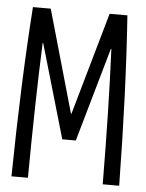

<svg xmlns="http://www.w3.org/2000/svg" viewBox="-48 -665 534 704"><g transform="rotate(5 219.0 -312.5)"><path d="M44.9 -625H110.4L217.8 -248H219.7L327.1 -625H392.6Q412.1 -347.7 417 0H356.4Q354.5 -285.2 344.7 -497.1H342.8L244.1 -151.4H194.3L93.8 -497.1H91.8Q83 -277.3 81.1 0H20.5Q25.4 -347.7 44.9 -625Z"/></g></svg>

Font: Sudo Light
Style: Regular
Weight: 300
Monospace: yes
Designer: Jens Kutilek
Foundry: Jens Kutilek
Version: Version 0.040